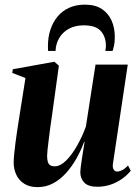

<svg xmlns="http://www.w3.org/2000/svg" viewBox="-20 -774 582 807"><path d="M138 12.5Q104 12.5 81.8 -1.8Q59.5 -16 48.5 -39.5Q37.5 -63 37.5 -91.5Q37.5 -105.5 39.8 -127.8Q42 -150 45.2 -175.2Q48.5 -200.5 52 -223.5Q55.5 -246.5 58 -262.5L87 -446L31.5 -467.5L34 -483L208.5 -514.5L227.5 -498L197.5 -281Q194.5 -262 191.2 -237.5Q188 -213 185 -188.8Q182 -164.5 180 -146Q178 -127.5 178 -120Q178 -106 180.5 -95.8Q183 -85.5 190 -80.2Q197 -75 210 -75Q233.5 -75 258 -99.2Q282.5 -123.5 304.2 -162Q326 -200.5 341 -242L381.5 -502.5H517L454.5 -85Q452.5 -69 458 -61Q463.5 -53 472 -53Q482 -53 494.5 -59.5Q507 -66 518 -78.5L529.5 -56.5Q515 -38 493.2 -22.5Q471.5 -7 445 2Q418.5 11 389.5 11Q351 11 334.2 -6.5Q317.5 -24 317.5 -50.5Q317.5 -56 319.2 -70.2Q321 -84.5 323.8 -103.2Q326.5 -122 329.8 -141.8Q333 -161.5 335.5 -177.5H333.5Q320 -141 300.8 -107Q281.5 -73 257 -46Q232.5 -19 202.8 -3.2Q173 12.5 138 12.5ZM182 -560Q182 -564.5 181.8 -568.5Q181.5 -572.5 181.5 -580.5Q181.5 -618 192 -649.5Q202.5 -681 222.2 -704.8Q242 -728.5 271 -741.5Q300 -754.5 336.5 -754.5Q380.5 -754.5 408 -736.2Q435.5 -718 449 -687.5Q462.5 -657 462.5 -619.5Q462.5 -596.5 459.5 -583.2Q456.5 -570 453.5 -560H422.5Q423 -563 424 -568Q425 -573 425 -583Q425 -619 404 -643.2Q383 -667.5 332 -667.5Q295.5 -667.5 269 -652.8Q242.5 -638 228.5 -613.5Q214.5 -589 213.5 -560Z"/></svg>

Font: Merriweather 144pt
Style: Bold Italic
Weight: 700
Italic angle: -7.8°
Version: Version 2.101